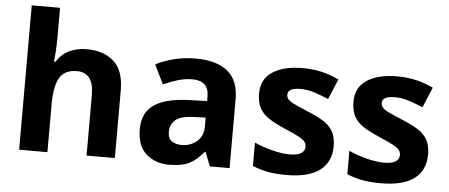

<svg xmlns="http://www.w3.org/2000/svg" viewBox="-51 -878 2357 1007"><g transform="rotate(5 1127.5 -375.0)"><path d="M227 -605Q227 -565 224.5 -528Q222 -491 220 -476H228Q254 -518 295 -537Q336 -556 386 -556Q475 -556 528.5 -508.5Q582 -461 582 -356V0H433V-319Q433 -437 345 -437Q278 -437 252.5 -390.5Q227 -344 227 -257V0H78V-760H227Z M959 -557Q1069 -557 1127.5 -509.5Q1186 -462 1186 -364V0H1082L1053 -74H1049Q1014 -30 975 -10Q936 10 868 10Q795 10 747 -32.5Q699 -75 699 -163Q699 -250 760 -291.5Q821 -333 943 -337L1038 -340V-364Q1038 -407 1015.5 -427Q993 -447 953 -447Q913 -447 875 -435.5Q837 -424 799 -407L750 -508Q794 -531 847.5 -544Q901 -557 959 -557ZM980 -251Q908 -249 880 -225Q852 -201 852 -162Q852 -128 872 -113.5Q892 -99 924 -99Q972 -99 1005 -127.5Q1038 -156 1038 -208V-253Z M1720 -162Q1720 -79 1661.5 -34.5Q1603 10 1487 10Q1430 10 1389 2.5Q1348 -5 1307 -22V-145Q1351 -125 1402 -112Q1453 -99 1492 -99Q1536 -99 1554.5 -112Q1573 -125 1573 -146Q1573 -160 1565.5 -171Q1558 -182 1533 -196Q1508 -210 1455 -232Q1404 -254 1371 -275.5Q1338 -297 1322 -327.5Q1306 -358 1306 -404Q1306 -480 1365 -518Q1424 -556 1522 -556Q1573 -556 1619 -546Q1665 -536 1714 -513L1669 -406Q1629 -423 1593 -434.5Q1557 -446 1520 -446Q1487 -446 1470.5 -437Q1454 -428 1454 -410Q1454 -397 1462.5 -386.5Q1471 -376 1495.5 -364Q1520 -352 1568 -332Q1615 -313 1649 -292.5Q1683 -272 1701.5 -241.5Q1720 -211 1720 -162Z M2217 -162Q2217 -79 2158.5 -34.5Q2100 10 1984 10Q1927 10 1886 2.5Q1845 -5 1804 -22V-145Q1848 -125 1899 -112Q1950 -99 1989 -99Q2033 -99 2051.5 -112Q2070 -125 2070 -146Q2070 -160 2062.5 -171Q2055 -182 2030 -196Q2005 -210 1952 -232Q1901 -254 1868 -275.5Q1835 -297 1819 -327.5Q1803 -358 1803 -404Q1803 -480 1862 -518Q1921 -556 2019 -556Q2070 -556 2116 -546Q2162 -536 2211 -513L2166 -406Q2126 -423 2090 -434.5Q2054 -446 2017 -446Q1984 -446 1967.5 -437Q1951 -428 1951 -410Q1951 -397 1959.5 -386.5Q1968 -376 1992.5 -364Q2017 -352 2065 -332Q2112 -313 2146 -292.5Q2180 -272 2198.5 -241.5Q2217 -211 2217 -162Z"/></g></svg>

Font: Noto Sans Bamum
Style: Regular
Weight: 400
Designer: Monotype Design Team
Foundry: Monotype Imaging Inc.
Version: Version 2.001